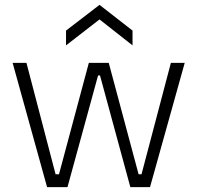

<svg xmlns="http://www.w3.org/2000/svg" viewBox="-20 -771 813 791"><path d="M174 0 32 -512H89L209 -53H223L346 -512H428L551 -53H563L684 -512H741L598 0H517L392 -460H384L258 0ZM252 -584V-645L390 -751L526 -645V-584L390 -691Z"/></svg>

Font: Bricolage Grotesque 12pt ExtraLight
Style: Regular
Weight: 200
Designer: Mathieu Triay
Foundry: Atelier Triay
Version: Version 1.001; ttfautohint (v1.8.4.7-5d5b);gftools[0.9.33.de